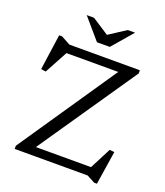

<svg xmlns="http://www.w3.org/2000/svg" viewBox="-160 -978 954 1112"><g transform="rotate(20 317.0 -422.0)"><path d="M579 -676V-656.5L157 -40L146.5 -52H505L572.5 -183L602 -180L570 26.5H553L503 0H53.5V-19.5L473 -636.5L483.5 -624H145.5L69 -482.5L39.5 -487L70.5 -706.5H88.5L144.5 -676ZM337 -798.5H322L433.5 -871H478.5L369 -743.5H290L180.5 -871H225.5Z"/></g></svg>

Font: Newsreader 16pt 16pt
Style: Regular
Weight: 400
Version: Version 1.003